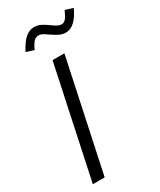

<svg xmlns="http://www.w3.org/2000/svg" viewBox="-226 -981 877 1053"><g transform="rotate(-30 212.5 -454.0)"><path d="M32 0 181 -700H256L107 0ZM124 -797 75 -812Q122 -908 182 -908Q205 -908 224 -898.5Q243 -889 260 -876.5Q277 -864 292.5 -854.5Q308 -845 323 -845Q338 -845 349 -857.5Q360 -870 376 -905L425 -890Q381 -794 321 -794Q299 -794 280 -803.5Q261 -813 244 -825Q227 -837 211.5 -846.5Q196 -856 181 -856Q164 -856 151 -842.5Q138 -829 124 -797Z"/></g></svg>

Font: Red Hat Text VF
Style: Italic
Weight: 400
Italic angle: -12°
Designer: Pentagram, MCKL
Foundry: Pentagram, MCKL
Version: Version 1.023